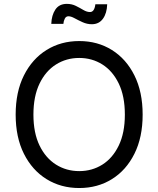

<svg xmlns="http://www.w3.org/2000/svg" viewBox="-20 -946 805 976"><path d="M382.8 9.8Q289.6 9.8 216.6 -35.4Q143.6 -80.6 101.6 -164.3Q59.6 -248 59.6 -363.3Q59.6 -479 101.6 -562.7Q143.6 -646.5 216.6 -691.9Q289.6 -737.3 382.8 -737.3Q476.1 -737.3 548.8 -691.9Q621.6 -646.5 663.3 -562.7Q705.1 -479 705.1 -363.3Q705.1 -248 663.3 -164.3Q621.6 -80.6 548.8 -35.4Q476.1 9.8 382.8 9.8ZM382.8 -76.2Q447.8 -76.2 500.2 -109.1Q552.7 -142.1 583.7 -206.3Q614.7 -270.5 614.7 -363.3Q614.7 -457 583.7 -521.2Q552.7 -585.4 500.2 -618.4Q447.8 -651.4 382.8 -651.4Q317.4 -651.4 264.6 -618.2Q211.9 -585 180.9 -520.8Q149.9 -456.5 149.9 -363.3Q149.9 -270.5 180.9 -206.5Q211.9 -142.6 264.6 -109.4Q317.4 -76.2 382.8 -76.2ZM446.8 -822.8Q422.9 -822.8 400.1 -833Q377.4 -843.3 359.1 -853.3Q340.8 -863.3 328.1 -863.3Q315.4 -863.3 309.3 -851.1Q303.2 -838.9 302.2 -824.7H240.7Q242.2 -868.7 261.5 -897.5Q280.8 -926.3 319.8 -926.3Q345.2 -926.3 365.7 -916Q386.2 -905.8 403.8 -895.3Q421.4 -884.8 437.5 -884.8Q460 -884.8 464.8 -924.3H524.9Q523.4 -878.4 503.2 -850.6Q482.9 -822.8 446.8 -822.8Z"/></svg>

Font: Inter
Style: Regular
Weight: 400
Designer: Rasmus Andersson
Foundry: rsms
Version: Version 4.001;git-9221beed3